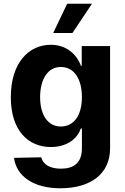

<svg xmlns="http://www.w3.org/2000/svg" viewBox="-20 -793 671 1029"><path d="M304 216C464 216 570 140 570 2V-546H418V-440H414C391 -503 335 -553 252 -553C138 -553 38 -461 38 -272C38 -91 133 -5 253 -5C329 -5 391 -41 413 -104H419V2C419 81 374 111 307 111C252 111 212 92 201 50L55 53C68 150 157 216 304 216ZM195 -272C195 -370 237 -434 306 -434C377 -434 419 -370 419 -272C419 -175 376 -115 306 -115C238 -115 195 -175 195 -272ZM265 -616H368L473 -773H340Z"/></svg>

Font: Wafeq
Style: Bold
Weight: 700
Designer: Rasmus Andersson & Azza Alameddine
Foundry: Google & TypeTogether
Version: Version 3.000;FEAKit 1.0